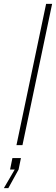

<svg xmlns="http://www.w3.org/2000/svg" viewBox="-79 -749 289 991"><path d="M6 0 159 -729H190L37 0ZM-59 222 -3 126H-27L-15 67H29L17 126L-36 222Z"/></svg>

Font: Hubot Sans Condensed ExtraLight
Style: Italic
Weight: 200
Width: 3
Italic angle: -12.0243°
Designer: Deni Anggara
Foundry: GitHub, Inc., Subsidiary of Microsoft Corporation
Version: Version 2.000